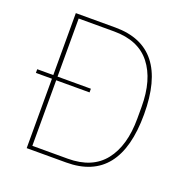

<svg xmlns="http://www.w3.org/2000/svg" viewBox="-125 -816 911 933"><g transform="rotate(20 330.5 -349.0)"><path d="M110.8 0V-358.9H27.8V-377.9H110.8V-698.2H314.9Q590.8 -698.2 590.8 -349.1Q590.8 0 314.9 0ZM132.8 -20H315.9Q441.9 -20 504.4 -99.1Q566.9 -178.2 566.9 -318.8V-378.9Q566.9 -519.5 504.4 -598.9Q441.9 -678.2 315.9 -678.2H132.8V-377.9H305.2V-358.9H132.8Z"/></g></svg>

Font: Anuphan Thin
Style: Regular
Weight: 250
Designer: Mike Abbink, Paul van der Laan, Pieter van Rosmalen, Mint Tantisuwanna
Foundry: Bold Monday; Cadson Demak
Version: Version 3.002;hotconv 1.0.109;makeotfexe 2.5.65596